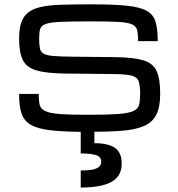

<svg xmlns="http://www.w3.org/2000/svg" viewBox="-20 -593 816 879"><path d="M380.4 10.7Q277.8 10.7 215.6 3.9Q153.3 -2.9 121.3 -21.5Q89.4 -40 78.4 -74.2Q67.4 -108.4 67.4 -163.1H157.2Q157.2 -132.3 161.6 -113.5Q166 -94.7 186.5 -84.7Q207 -74.7 253.2 -71Q299.3 -67.4 382.8 -67.4Q471.2 -67.4 520.3 -71Q569.3 -74.7 590.8 -84.7Q612.3 -94.7 616.9 -113.8Q621.6 -132.8 621.6 -164.1Q621.6 -202.1 614.7 -221.2Q607.9 -240.2 582.5 -246.8Q557.1 -253.4 501.5 -253.9L277.8 -256.3Q191.4 -257.3 146 -271Q100.6 -284.7 84 -319.1Q67.4 -353.5 67.4 -417Q67.4 -476.1 85.7 -508.3Q104 -540.5 143.1 -554.2Q182.1 -567.9 244.6 -570.6Q307.1 -573.2 395.5 -573.2Q499.5 -573.2 560.8 -566.9Q622.1 -560.5 652.6 -543Q683.1 -525.4 692.6 -491.9Q702.1 -458.5 702.1 -404.8H612.3Q612.3 -436.5 607.9 -454.8Q603.5 -473.1 584.2 -481.7Q564.9 -490.2 521.7 -492.7Q478.5 -495.1 400.4 -495.1Q311.5 -495.1 262.2 -493.2Q212.9 -491.2 190.9 -483.9Q168.9 -476.6 164.1 -460.7Q159.2 -444.8 159.2 -417Q159.2 -388.7 162.4 -372.3Q165.5 -356 179.2 -347.7Q192.9 -339.4 223.9 -336.7Q254.9 -334 310.5 -333.5L503.4 -331.5Q590.3 -330.6 635.5 -317.1Q680.7 -303.7 697 -267.8Q713.4 -231.9 713.4 -164.1Q713.4 -103 695.6 -67.9Q677.7 -32.7 638.7 -15.9Q599.6 1 535.9 5.9Q472.2 10.7 380.4 10.7ZM349.6 265.6V187.5Q372.1 187.5 393.6 185.1Q415 182.6 429.2 173.8Q443.4 165 443.4 146.5Q443.4 123.5 417.5 116.5Q391.6 109.4 349.6 109.4V-31.2H412.1V62.5Q474.6 62.5 505.9 83.7Q537.1 105 537.1 155.3Q537.1 197.8 513.4 221.9Q489.7 246.1 447.5 255.9Q405.3 265.6 349.6 265.6Z"/></svg>

Font: Michroma
Style: Regular
Weight: 400
Designer: Vernon Adams
Foundry: Vernon Adams
Version: Version 1.100; ttfautohint (v1.8.4.7-5d5b);gftools[0.9.29]